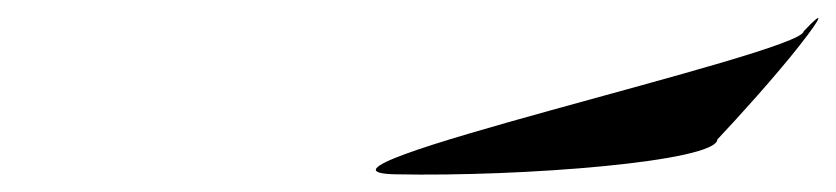

<svg xmlns="http://www.w3.org/2000/svg" viewBox="-20 -730 945 217"><path d="M888.3 -694.6C887.2 -669.6 283.4 -536 426.8 -533C570.3 -530 789.8 -547.4 790.8 -572.4C814.4 -597.4 856.6 -644.1 883.6 -678.5C910.6 -712.8 911.8 -719.6 888.3 -694.6Z"/></svg>

Font: AnarchicType
Style: Slant
Weight: 400
Version: Version Something